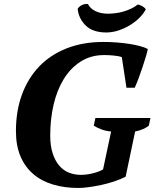

<svg xmlns="http://www.w3.org/2000/svg" viewBox="-20 -920 766 952"><path d="M603 -44Q578 -31 546.5 -20.5Q515 -10 482.5 -3Q450 4 420 8Q390 12 368 12Q300 12 243 -5Q186 -22 145 -57Q104 -92 81.5 -145Q59 -198 59 -270Q59 -369 88.5 -450Q118 -531 173.5 -589.5Q229 -648 310 -680Q391 -712 493 -712Q526 -712 558.5 -709.5Q591 -707 620.5 -702.5Q650 -698 674 -691.5Q698 -685 713 -677Q710 -662 703 -638.5Q696 -615 687 -588Q678 -561 668 -534Q658 -507 648 -485H607L584 -637Q570 -642 544.5 -644.5Q519 -647 497 -647Q430 -647 379.5 -614.5Q329 -582 295.5 -527Q262 -472 245.5 -400Q229 -328 229 -249Q229 -197 241 -160Q253 -123 273.5 -99Q294 -75 321.5 -64Q349 -53 381 -53Q410 -53 441.5 -61Q473 -69 491 -80L531 -268Q506 -270 484 -278Q462 -286 445 -297L453 -335H726L718 -297Q707 -288 690.5 -280.5Q674 -273 650 -268ZM662 -897Q669 -898 682.5 -891Q696 -884 703 -874Q693 -854 673 -833.5Q653 -813 626.5 -796.5Q600 -780 569 -769.5Q538 -759 507 -759Q440 -759 405 -793.5Q370 -828 365 -876Q372 -888 386.5 -895Q401 -902 416 -900Q427 -878 452 -865.5Q477 -853 512 -852Q531 -852 552 -854.5Q573 -857 593 -863Q613 -869 631 -877.5Q649 -886 662 -897Z"/></svg>

Font: PT Serif
Style: Bold Italic
Weight: 700
Italic angle: -12°
Designer: A.Korolkova, O.Umpeleva, V.Yefimov
Foundry: ParaType Ltd
Version: Version 1.000W OFL